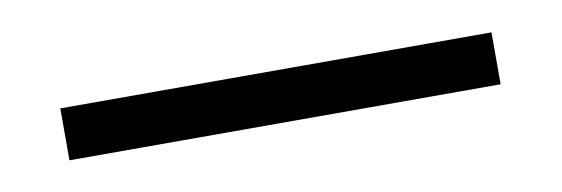

<svg xmlns="http://www.w3.org/2000/svg" viewBox="-24 -17 506 173"><g transform="rotate(-10 229.0 70.0)"><path d="M426 93.5H31.5V46H426Z"/></g></svg>

Font: Anek Devanagari Medium Light
Style: Regular
Weight: 300
Version: Version 1.003